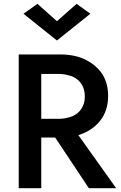

<svg xmlns="http://www.w3.org/2000/svg" viewBox="-20 -985 635 1005"><path d="M350 -334H223L445 0H588ZM196 -700H78V0H196ZM294 -700H148V-598H289Q323 -598 360 -584Q390 -571 407 -544Q424 -518 424 -480Q424 -443 407 -417Q391 -391 360 -377Q323 -363 289 -363H148V-265H294Q372 -265 427 -292Q484 -320 515 -368Q546 -417 546 -483Q546 -549 515 -598Q484 -644 427 -673Q372 -700 294 -700ZM176 -965 103 -913 278 -773 453 -913 381 -965 278 -874Z"/></svg>

Font: NM-font
Style: Medium
Weight: 500
Designer: ""
Foundry: ""
Version: ""